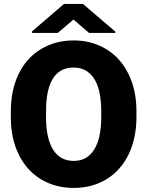

<svg xmlns="http://www.w3.org/2000/svg" viewBox="-20 -921 730 951"><path d="M655.8 -340.8Q655.8 -236.8 617.2 -156.7Q578.6 -76.7 507.6 -33.4Q436.5 9.8 345.7 9.8Q254.9 9.8 184.6 -32Q114.3 -73.7 75 -151.4Q35.6 -229 33.7 -329.6V-369.6Q33.7 -474.1 72 -554Q110.4 -633.8 181.9 -677.2Q253.4 -720.7 344.7 -720.7Q435.1 -720.7 505.9 -677.7Q576.7 -634.8 616 -555.4Q655.3 -476.1 655.8 -373.5ZM481.4 -370.6Q481.4 -476.6 446 -531.5Q410.6 -586.4 344.7 -586.4Q215.8 -586.4 208.5 -393.1L208 -340.8Q208 -236.3 242.7 -180.2Q277.3 -124 345.7 -124Q410.6 -124 445.8 -179.2Q481 -234.4 481.4 -337.9ZM551.3 -764.2V-757.8H421.4L343.8 -824.2L266.1 -757.8H139.2V-766.1L296.9 -901.4H391.1Z"/></svg>

Font: Sadagaat-English
Style: Regular
Weight: 900
Designer: Ahmed alsheikh
Foundry: Ahmed alsheikh Design
Version: Version 2.137;January 17, 2018;FontCreator 11.0.0.2408 64-bi